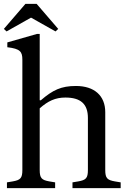

<svg xmlns="http://www.w3.org/2000/svg" viewBox="-22 -976 658 996"><path d="M12 -813 138 -884H140L266 -813L280 -826L168 -956H110L-2 -826ZM14 0H264V-30L234 -35C194 -42 184 -52 184 -94V-414C227 -452 265 -470 317 -470C396 -470 434 -437 434 -364V-94C434 -52 424 -42 384 -35L354 -30V0H604V-30L574 -35C534 -42 524 -52 524 -94V-394C524 -480 467 -530 372 -530C295 -530 252 -509 190 -456H184V-800H170L16 -756V-731C83 -723 94 -708 94 -666V-94C94 -52 84 -42 44 -35L14 -30Z"/></svg>

Font: Hedvig Letters Serif 24pt
Style: Regular
Weight: 400
Designer: Alexander Örn & Tor Weibull
Foundry: Kanon Foundry
Version: Version 1.000